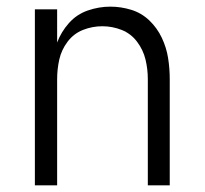

<svg xmlns="http://www.w3.org/2000/svg" viewBox="-20 -558 616 578"><path d="M85 0H152V-320Q152 -350 158.5 -379Q165 -408 183.5 -432.5Q202 -457 230 -468Q258 -479 288 -479Q318 -479 346 -468Q374 -457 392.5 -432.5Q411 -408 418 -379Q425 -350 425 -320V0H491V-320Q491 -352 486 -383.5Q481 -415 467 -444.5Q453 -474 429.5 -496.5Q406 -519 375 -528.5Q344 -538 312 -538Q278 -538 244.5 -526.5Q211 -515 187.5 -488.5Q164 -462 152 -430V-530H85Z"/></svg>

Font: Iosevka Sparkle Light
Style: Regular
Weight: 300
Designer: Belleve Invis
Foundry: Belleve Invis
Version: Version 4.5.0; ttfautohint (v1.8.3)